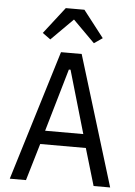

<svg xmlns="http://www.w3.org/2000/svg" viewBox="-61 -981 723 1027"><g transform="rotate(5 300.0 -467.5)"><path d="M350 -935 461 -792 416 -761 299 -878 182 -761 139 -792 250 -935ZM481 0 422 -199H177L118 0H31L245 -698H356L570 0ZM304 -609H295L197 -272H402Z"/></g></svg>

Font: PlemolJP35 Console
Style: Regular
Weight: 400
Version: v2.0.3; ttfautohint (v1.8.4.7-5d5b-dirty) -l 6 -r 45 -G 200 